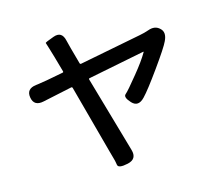

<svg xmlns="http://www.w3.org/2000/svg" viewBox="-114 -927 1229 1107"><g transform="rotate(-15 500.0 -373.5)"><path d="M518 35Q459 48 455.5 25.5Q452 3 449 -7Q441 -36 433 -65L324 -469Q322 -475 316 -474L142 -437Q82 -424 73 -479Q64 -533 125 -540L134 -541Q163 -545 191 -550L291 -569Q296 -570 295 -575L269 -667Q261 -696 252 -724Q243 -755 241 -759Q239 -763 293 -782Q347 -802 360 -741Q364 -722 372 -694L399 -596Q401 -590 407 -591L777 -663Q804 -668 830 -677Q873 -693 901 -666Q930 -640 906 -591Q891 -558 814 -450.5Q737 -343 704 -309Q662 -265 627 -303Q592 -341 609.5 -355.5Q627 -370 690 -448Q745 -515 772 -562Q775 -566 770 -565L432 -498Q427 -497 428 -492L559 -36Q576 22 518 35Z"/></g></svg>

Font: Resource Han Rounded KR Medium
Style: Regular
Weight: 500
Designer: Cyano Hao (round all glyphs); Ryoko NISHIZUKA 西塚涼子 (kana, bopomofo & ideographs); Paul D. Hunt (Latin, Greek & Cyrillic)
Foundry: Cyano Hao
Version: 0.990